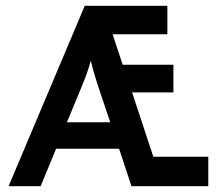

<svg xmlns="http://www.w3.org/2000/svg" viewBox="-20 -645 759 665"><path d="M9.7 0 273.6 -625H559.7V-526.4H370.1L404.9 -420.8H580.6V-325H437.5L511.1 -102.1H701.4V0H435.4L392.4 -129.9H174.3L120.8 0ZM211.8 -221.5H361.8L335.4 -300Q325 -330.6 314.6 -362.8Q304.2 -395.1 294.4 -434.7Q283.3 -395.1 270.1 -362.8Q256.9 -330.6 244.4 -300Z"/></svg>

Font: Afacad SemiBold
Style: Regular
Weight: 600
Designer: Kristian Moeller
Foundry: Dicotype
Version: Version 1.000